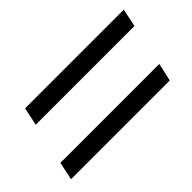

<svg xmlns="http://www.w3.org/2000/svg" viewBox="-45 -607 623 623"><g transform="rotate(-45 266.5 -296.0)"><path d="M62 -368H515L528 -430H75ZM18 -162H471L485 -224H31Z"/></g></svg>

Font: Geist Light
Style: Italic
Weight: 300
Italic angle: -12°
Designer: Basement.studio, Andrés Briganti, Mateo Zaragoza
Foundry: Basement.studio, Vercel, Andrés Briganti, Guido Ferreyra, Mateo Zaragoza
Version: Version 1.500